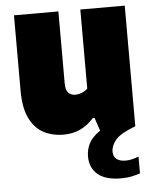

<svg xmlns="http://www.w3.org/2000/svg" viewBox="-55 -596 699 872"><g transform="rotate(-5 295.0 -160.0)"><path d="M219 9.5Q168 9.5 128 -11.8Q88 -33 64.8 -80.5Q41.5 -128 41.5 -206.5V-550H244V-223Q244 -191 256.2 -178.8Q268.5 -166.5 288 -166.5Q302.5 -166.5 318.2 -172.8Q334 -179 344 -189.5V-550H546.5V0Q477.5 26 455.5 52.2Q433.5 78.5 433.5 106Q433.5 127 447.5 139.2Q461.5 151.5 490 151.5Q515.5 151.5 549 138.5V215Q531 221 510.5 225.5Q490 230 461.5 230Q391 230 355.8 199.8Q320.5 169.5 320.5 118.5Q320.5 86 335 58Q349.5 30 385.5 6L365.5 -54H357.5Q301.5 10 219 9.5Z"/></g></svg>

Font: Encode Sans SemiCondensed SemiCondensed Black
Style: Regular
Weight: 900
Width: 4
Designer: Multiple Designers
Foundry: Impallari Type
Version: Version 3.000; ttfautohint (v1.8.3) -l 8 -r 50 -G 200 -x 14 